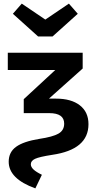

<svg xmlns="http://www.w3.org/2000/svg" viewBox="-20 -820 531 1059"><path d="M28 72Q28 19 69 -10.5Q110 -40 197 -54Q271 -65 302.5 -83Q334 -101 334 -138Q334 -196 252 -196H111V-273L285 -434H23V-529H436V-442L250 -276H289Q373 -276 420.5 -239Q468 -202 468 -135Q468 5 268 34Q197 45 173.5 56Q150 67 150 86Q150 101 165 115Q180 129 211 144L175 219Q28 166 28 72ZM409 -744 270 -619H190L51 -744L100 -800L230 -712L360 -800Z"/></svg>

Font: Fira Sans Medium
Style: Regular
Weight: 500
Designer: bBox Type GmbH & Carrois Corporate GbR & Edenspiekermann AG
Foundry: bBox Type GmbH & Carrois Corporate GbR & Edenspiekermann AG
Version: Version 4.301